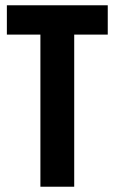

<svg xmlns="http://www.w3.org/2000/svg" viewBox="-20 -707 434 727"><path d="M388 -687V-576H261V0H133V-576H6V-687Z"/></svg>

Font: Khand ExtraBold
Style: Regular
Weight: 800
Designer: Sanchit Sawaria and Jyotish Sonowal (Devanagari), Satya Rajpurohit (Latin)
Foundry: Indian Type Foundry
Version: Version 2.000;PS 1.0;hotconv 1.0.79;makeotf.lib2.5.61930